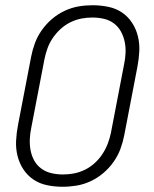

<svg xmlns="http://www.w3.org/2000/svg" viewBox="-20 -702 590 734"><path d="M219 12Q189 12 160 6Q131 0 108 -15.5Q85 -31 69.5 -54.5Q54 -78 47 -106Q40 -134 41.5 -164Q43 -194 49 -225L99 -485Q104 -511 113.5 -537Q123 -563 140 -587Q157 -611 179.5 -630Q202 -649 228 -661Q254 -673 280.5 -677.5Q307 -682 334 -682Q364 -682 393.5 -676Q423 -670 446 -654.5Q469 -639 484.5 -615.5Q500 -592 507 -564Q514 -536 512.5 -506Q511 -476 505 -445L455 -185Q450 -159 440.5 -133Q431 -107 414 -83Q397 -59 374.5 -40Q352 -21 326 -9Q300 3 273 7.5Q246 12 219 12ZM221 -35Q242 -35 263 -39Q284 -43 304.5 -53Q325 -63 342 -78.5Q359 -94 371.5 -113Q384 -132 392 -153Q400 -174 404 -194L454 -454Q459 -477 460 -499.5Q461 -522 456.5 -543Q452 -564 442 -582Q432 -600 415.5 -612.5Q399 -625 377.5 -630Q356 -635 333 -635Q312 -635 291 -631Q270 -627 249.5 -617Q229 -607 212 -591.5Q195 -576 182 -557Q169 -538 161.5 -517Q154 -496 150 -476L100 -216Q95 -193 94 -170.5Q93 -148 97 -127Q101 -106 111 -88Q121 -70 138 -57.5Q155 -45 176.5 -40Q198 -35 221 -35Z"/></svg>

Font: Lode Dark Term
Style: Italic
Weight: 400
Italic angle: -11°
Monospace: yes
Designer: Belleve Invis
Foundry: Belleve Invis
Version: Version 29.2.0